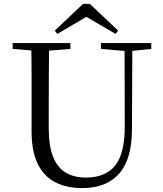

<svg xmlns="http://www.w3.org/2000/svg" viewBox="-20 -949 837 985"><path d="M441 -929 586 -792 573 -775 395 -879H451L274 -775L261 -792L406 -929ZM401 16Q324 16 265.5 -13Q207 -42 174.5 -106.5Q142 -171 142 -276V-391Q142 -476 142 -560.5Q142 -645 140 -728H232Q231 -645 230.5 -561Q230 -477 230 -391V-291Q230 -199 253 -143Q276 -87 319 -62.5Q362 -38 420 -38Q522 -38 571.5 -100.5Q621 -163 620 -306L619 -728H659L657 -286Q657 -133 591.5 -58.5Q526 16 401 16ZM45 -698V-728H341V-698L201 -687H180ZM498 -698V-728H756V-698L647 -687H626Z"/></svg>

Font: Noto Serif TC
Style: Regular
Weight: 400
Designer: Ryoko NISHIZUKA  (kana & ideographs); Frank Grießhammer (Latin, Greek & Cyrillic); Wenlong ZHANG  (bopomofo); Sandoll Co
Foundry: Adobe
Version: Version 2.003-H1;hotconv 1.1.1;makeotfexe 2.6.0